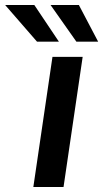

<svg xmlns="http://www.w3.org/2000/svg" viewBox="-100 -743 410 763"><path d="M32.5 0 108.5 -517H228.5L152.5 0ZM47 -577.5 -79.5 -723H36.5L134 -577.5ZM203.5 -577.5 101 -723H213.5L290 -577.5Z"/></svg>

Font: Public Sans Thin SemiBold
Style: Italic
Weight: 600
Italic angle: -8°
Version: Version 2.001